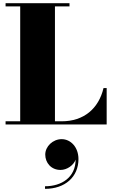

<svg xmlns="http://www.w3.org/2000/svg" viewBox="-20 -770 699 1188"><path d="M640 0V-225H620.5C590.5 -98 498.5 -19.5 362 -19.5H320V-730.5H410V-750H14.5V-730.5H105V-19.5H14.5V0ZM260 186.5C260 236.5 296 281.5 354.5 281.5C395 281.5 435.5 252.5 448 217.5C447.5 327.5 361 382.5 258.5 382.5V398.5C382.5 398.5 465.5 324.5 465.5 214.5C465.5 140 417 91 361.5 91C307 91 260 136 260 186.5Z"/></svg>

Font: Bodoni* 11pt Fatface
Style: Regular
Weight: 900
Version: Version 2.3